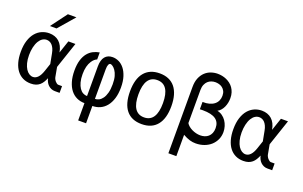

<svg xmlns="http://www.w3.org/2000/svg" viewBox="-110 -1326 3230 2044"><g transform="rotate(20 1505.0 -304.5)"><path d="M369.1 -816.9H465.8L307.1 -633.3H231.9ZM248 12.2Q198.7 12.2 159.2 -6.8Q119.6 -25.9 91.8 -62Q64 -98.1 49.1 -150.4Q34.2 -202.6 34.2 -269.5Q34.2 -344.2 52 -398.9Q69.8 -453.6 100.1 -489Q130.4 -524.4 170.2 -541.7Q210 -559.1 253.9 -559.1Q287.1 -559.1 315.4 -549.3Q343.8 -539.6 365.7 -520.3Q387.7 -501 402.6 -471.7Q417.5 -442.4 424.3 -403.8L472.7 -546.9H552.7L452.6 -250.5L472.2 -143.6Q474.1 -131.8 480.5 -119.6Q486.8 -107.4 495.1 -97.9Q503.4 -88.4 512.5 -82.3Q521.5 -76.2 529.3 -76.2H572.3V0H518.6Q495.6 0 476.3 -8.3Q457 -16.6 442.1 -30.8Q427.2 -44.9 417.5 -64Q407.7 -83 403.3 -104.5Q392.1 -78.1 378.9 -56.6Q365.7 -35.2 347.7 -19.8Q329.6 -4.4 305.2 3.9Q280.8 12.2 248 12.2ZM246.1 -62Q276.9 -62 301.8 -87.9Q326.7 -113.8 344.2 -166L374 -254.4L352.5 -367.2Q346.7 -398.9 336.2 -421.1Q325.7 -443.4 312.3 -457.3Q298.8 -471.2 283.2 -477.5Q267.6 -483.9 251.5 -483.9Q227.5 -483.9 205.6 -470.5Q183.6 -457 166.5 -429.2Q147.9 -398.4 138.4 -356.4Q128.9 -314.5 128.9 -267.1Q128.9 -216.3 139.2 -177.7Q149.4 -139.2 166 -113.5Q182.6 -87.9 203.6 -75Q224.6 -62 246.1 -62Z M858.4 12.2Q810.1 12.2 769.5 -6.8Q729 -25.9 700.2 -62.7Q671.4 -99.6 655.3 -153.8Q639.2 -208 639.2 -278.3Q639.2 -347.7 654.3 -396.7Q669.4 -445.8 695.3 -477.8Q721.2 -509.8 755.1 -527.1Q789.1 -544.4 826.7 -550.8V-471.2Q795.4 -459 771 -421.9Q752.4 -393.6 743.2 -356.7Q733.9 -319.8 733.9 -272Q733.9 -219.7 744.1 -181.4Q754.4 -143.1 771.5 -117.7Q788.6 -92.3 811 -80.1Q833.5 -67.9 858.4 -67.9V-403.3Q858.4 -477.5 888.9 -514.2Q919.4 -550.8 974.6 -550.8Q1010.7 -550.8 1045.2 -534.4Q1079.6 -518.1 1106.7 -484.4Q1133.8 -450.7 1150.4 -398.7Q1167 -346.7 1167 -275.9Q1167 -205.6 1150.4 -151.9Q1133.8 -98.1 1104.5 -61.8Q1075.2 -25.4 1034.9 -6.8Q994.6 11.7 947.8 11.7V208H858.4ZM947.8 -68.4Q970.2 -68.4 992.4 -79.8Q1014.6 -91.3 1032.5 -116.2Q1050.3 -141.1 1061.3 -181.2Q1072.3 -221.2 1072.3 -278.3Q1072.3 -333 1062 -369.4Q1051.8 -405.8 1034.7 -430.2Q1019.5 -451.7 1003.4 -462.9Q987.3 -474.1 976.6 -474.1Q963.9 -474.1 955.8 -456.3Q947.8 -438.5 947.8 -403.3Z M1504.9 14.2Q1390.1 14.2 1330.6 -58.8Q1271 -131.8 1271 -272.5Q1271 -342.3 1286.1 -396Q1301.3 -449.7 1331.1 -486.1Q1360.8 -522.5 1404.3 -541.3Q1447.8 -560.1 1504.9 -560.1Q1562 -560.1 1605.7 -541.3Q1649.4 -522.5 1679 -486.1Q1708.5 -449.7 1723.9 -396Q1739.3 -342.3 1739.3 -272.5Q1739.3 -132.8 1679.2 -59.3Q1619.1 14.2 1504.9 14.2ZM1504.9 -62Q1574.2 -62 1609.1 -115.2Q1644 -168.5 1644 -272.9Q1644 -377.9 1609.1 -430.9Q1574.2 -483.9 1504.9 -483.9Q1436 -483.9 1401.1 -430.9Q1366.2 -377.9 1366.2 -272.9Q1366.2 -168.5 1401.1 -115.2Q1436 -62 1504.9 -62Z M1880.4 -543.5Q1880.4 -602.1 1897.9 -644.3Q1915.5 -686.5 1944.3 -713.9Q1973.1 -741.2 2010.3 -754.2Q2047.4 -767.1 2086.4 -767.1Q2110.8 -767.1 2136.2 -762.2Q2161.6 -757.3 2185.3 -746.8Q2209 -736.3 2230 -720.2Q2251 -704.1 2266.6 -681.9Q2282.2 -659.7 2291.3 -631.3Q2300.3 -603 2300.3 -567.9Q2300.3 -542 2295.2 -516.1Q2290 -490.2 2279.5 -467Q2269 -443.8 2253.2 -425.3Q2237.3 -406.7 2216.3 -395.5Q2248 -389.2 2273.7 -370.8Q2299.3 -352.5 2317.1 -326.7Q2335 -300.8 2344.7 -268.8Q2354.5 -236.8 2354.5 -203.6Q2354.5 -157.7 2336.7 -118.7Q2318.8 -79.6 2287.4 -51Q2255.9 -22.5 2212.4 -6.3Q2168.9 9.8 2117.7 10.3Q2099.6 10.3 2082.8 8.1Q2065.9 5.9 2048.6 0.7Q2031.2 -4.4 2012.2 -12.7Q1993.2 -21 1970.7 -33.7V208H1880.4ZM1970.7 -167Q1980.5 -149.9 1998 -135.3Q2015.6 -120.6 2037.6 -109.9Q2059.6 -99.1 2084.2 -93Q2108.9 -86.9 2133.3 -86.9Q2158.7 -86.9 2181.9 -94.2Q2205.1 -101.6 2222.9 -117.2Q2240.7 -132.8 2251.2 -157Q2261.7 -181.2 2261.7 -214.8Q2261.7 -282.2 2214.6 -314.9Q2167.5 -347.7 2070.3 -347.7Q2060.1 -347.7 2051.8 -347.4Q2043.5 -347.2 2035.2 -346.7V-429.7Q2078.1 -428.2 2111.3 -437.5Q2144.5 -446.8 2167 -464.6Q2189.5 -482.4 2200.9 -507.8Q2212.4 -533.2 2212.4 -563.5Q2212.4 -595.2 2200.9 -616.5Q2189.5 -637.7 2172.1 -650.6Q2154.8 -663.6 2133.8 -668.9Q2112.8 -674.3 2093.8 -674.3Q2070.3 -674.3 2048.3 -666.7Q2026.4 -659.2 2009 -643.1Q1991.7 -627 1981.2 -601.6Q1970.7 -576.2 1970.7 -540.5Z M2656.2 12.2Q2606.9 12.2 2567.4 -6.8Q2527.8 -25.9 2500 -62Q2472.2 -98.1 2457.3 -150.4Q2442.4 -202.6 2442.4 -269.5Q2442.4 -344.2 2460.2 -398.9Q2478 -453.6 2508.3 -489Q2538.6 -524.4 2578.4 -541.7Q2618.2 -559.1 2662.1 -559.1Q2695.3 -559.1 2723.6 -549.3Q2752 -539.6 2773.9 -520.3Q2795.9 -501 2810.8 -471.7Q2825.7 -442.4 2832.5 -403.8L2880.9 -546.9H2960.9L2860.8 -250.5L2880.4 -143.6Q2882.3 -131.8 2888.7 -119.6Q2895 -107.4 2903.3 -97.9Q2911.6 -88.4 2920.7 -82.3Q2929.7 -76.2 2937.5 -76.2H2980.5V0H2926.8Q2903.8 0 2884.5 -8.3Q2865.2 -16.6 2850.3 -30.8Q2835.4 -44.9 2825.7 -64Q2815.9 -83 2811.5 -104.5Q2800.3 -78.1 2787.1 -56.6Q2773.9 -35.2 2755.9 -19.8Q2737.8 -4.4 2713.4 3.9Q2689 12.2 2656.2 12.2ZM2654.3 -62Q2685.1 -62 2710 -87.9Q2734.9 -113.8 2752.4 -166L2782.2 -254.4L2760.7 -367.2Q2754.9 -398.9 2744.4 -421.1Q2733.9 -443.4 2720.5 -457.3Q2707 -471.2 2691.4 -477.5Q2675.8 -483.9 2659.7 -483.9Q2635.7 -483.9 2613.8 -470.5Q2591.8 -457 2574.7 -429.2Q2556.2 -398.4 2546.6 -356.4Q2537.1 -314.5 2537.1 -267.1Q2537.1 -216.3 2547.4 -177.7Q2557.6 -139.2 2574.2 -113.5Q2590.8 -87.9 2611.8 -75Q2632.8 -62 2654.3 -62Z"/></g></svg>

Font: Hack
Style: Regular
Weight: 400
Monospace: yes
Designer: Christopher Simpkins
Foundry: Christopher Simpkins
Version: Version 2.019; ttfautohint (v1.4.1) -l 4 -r 80 -G 350 -x 0 -